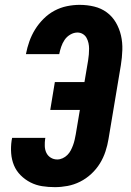

<svg xmlns="http://www.w3.org/2000/svg" viewBox="-20 -763 540 791"><path d="M206 8Q179 8 153.5 4Q128 0 105.5 -11.5Q83 -23 65 -41Q47 -59 37.5 -82Q28 -105 26 -131.5Q24 -158 28 -185L30 -195H167L166 -191Q164 -176 164.5 -161Q165 -146 171 -133.5Q177 -121 189 -113.5Q201 -106 216 -106Q227 -106 238 -111Q249 -116 257.5 -124.5Q266 -133 271.5 -143.5Q277 -154 281 -165Q285 -176 287.5 -187Q290 -198 292 -209L309 -310H187L206 -425H328L343 -514Q345 -526 346 -538.5Q347 -551 347 -562.5Q347 -574 344.5 -585.5Q342 -597 336.5 -607Q331 -617 321 -623Q311 -629 299 -629Q284 -629 269.5 -620.5Q255 -612 246 -598.5Q237 -585 232 -570Q227 -555 224 -540H87V-541Q92 -567 101 -592.5Q110 -618 124.5 -641.5Q139 -665 159.5 -685.5Q180 -706 204.5 -719Q229 -732 255.5 -737.5Q282 -743 308 -743Q339 -743 368 -736Q397 -729 420 -712Q443 -695 457.5 -670Q472 -645 478.5 -616.5Q485 -588 484 -557Q483 -526 478 -495L427 -190Q423 -165 414.5 -139Q406 -113 391.5 -89.5Q377 -66 356 -46.5Q335 -27 310 -14.5Q285 -2 258.5 3Q232 8 206 8Z"/></svg>

Font: Iosevka Term Curly Hv Obl
Style: Regular
Weight: 900
Italic angle: -9°
Designer: Belleve Invis
Foundry: Belleve Invis
Version: Version 32.3.0